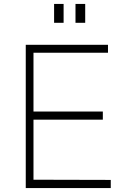

<svg xmlns="http://www.w3.org/2000/svg" viewBox="-20 -949 652 969"><path d="M301 -929H253V-834H301ZM410 -929H361V-834H410ZM110 0H539V-41L149 -42V-345H499V-386H149V-683H525V-723H110Z"/></svg>

Font: United Sans Thin
Style: Regular
Weight: 100
Designer: Pablo Impallari, Rodrigo Fuenzalida (Modified by Dan O. Williams)
Version: Version 1.000;PS 001.000;hotconv 1.0.88;makeotf.lib2.5.64775